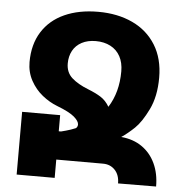

<svg xmlns="http://www.w3.org/2000/svg" viewBox="-53 -811 809 862"><g transform="rotate(5 351.0 -380.0)"><path d="M682.1 -1 510.7 0Q510.7 -38.1 489.7 -60.3Q468.8 -82.5 436 -82.5H225.1V0H53.7V-282.7H225.1V-210H235.4Q238.3 -210.9 257.3 -215.8Q276.4 -220.7 301.3 -231H300.8Q302.7 -231.9 305.7 -236.6Q308.6 -241.2 308.6 -247.6Q308.6 -262.7 286.6 -281.7Q264.6 -300.8 208.5 -322.3Q172.9 -335.9 140.6 -361.8Q108.4 -387.7 87.9 -425.3Q67.4 -462.9 67.4 -508.3Q67.4 -587.9 103 -644.5Q138.7 -701.2 203.6 -730.5Q268.6 -759.8 355.5 -759.8Q442.9 -759.8 510.3 -728.3Q577.6 -696.8 615.5 -635.7Q653.3 -574.7 653.3 -488.8Q653.3 -404.3 624 -344.5Q594.7 -284.7 564.9 -256.3Q535.2 -228 506.8 -209Q561.5 -204.1 600.8 -176.8Q640.1 -149.4 661.1 -104.2Q682.1 -59.1 682.1 -1ZM339.4 -409.7Q375.5 -395.5 398.4 -380.9Q421.4 -366.2 437.5 -338.9Q481.4 -407.7 481.4 -502.4Q481.4 -541.5 466.1 -569.8Q450.7 -598.1 422.1 -613Q393.6 -627.9 356 -627.9Q319.3 -627.9 292.7 -613.8Q266.1 -599.6 252.4 -574.5Q238.8 -549.3 238.8 -517.1Q238.8 -476.6 266.1 -452.1Q293.5 -427.7 339.4 -409.7Z"/></g></svg>

Font: Mardoto Black
Style: Regular
Weight: 900
Designer: Christian Robertson, Vahan Hovhannisyan
Foundry: Google
Version: Version 1.000